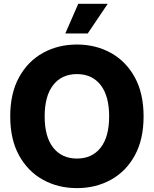

<svg xmlns="http://www.w3.org/2000/svg" viewBox="-20 -969 800 999"><path d="M380.4 9.8Q282.2 9.8 203.6 -33.7Q125 -77.1 79.1 -160.4Q33.2 -243.7 33.2 -363.3Q33.2 -483.4 79.1 -566.9Q125 -650.4 203.6 -693.8Q282.2 -737.3 380.4 -737.3Q478 -737.3 556.6 -693.8Q635.3 -650.4 681.2 -566.9Q727.1 -483.4 727.1 -363.3Q727.1 -243.2 681.2 -159.9Q635.3 -76.7 556.6 -33.4Q478 9.8 380.4 9.8ZM380.4 -144Q459 -144 503.4 -200.4Q547.9 -256.8 547.9 -363.3Q547.9 -470.2 503.4 -526.9Q459 -583.5 380.4 -583.5Q301.8 -583.5 257.1 -526.9Q212.4 -470.2 212.4 -363.3Q212.4 -256.8 257.1 -200.4Q301.8 -144 380.4 -144ZM319.8 -794.9 387.2 -949.2H540.5L436.5 -794.9Z"/></svg>

Font: Inter Tight ExtraBold
Style: Regular
Weight: 800
Designer: Rasmus Andersson
Foundry: rsms
Version: Version 3.004; ttfautohint (v1.8.4.7-5d5b)